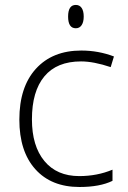

<svg xmlns="http://www.w3.org/2000/svg" viewBox="-20 -745 515 775"><path d="M254.9 -678.2Q254.9 -725.1 286.1 -725.1Q301.3 -725.1 309.6 -712.9Q317.9 -700.7 317.9 -678.2Q317.9 -656.2 309.6 -643.6Q301.3 -630.9 286.1 -630.9Q254.9 -630.9 254.9 -678.2ZM300.8 9.8Q187 9.8 122.6 -62Q58.1 -133.8 58.1 -262.2Q58.1 -394 125 -467.5Q191.9 -541 308.1 -541Q377 -541 439.9 -517.1L426.8 -474.1Q357.9 -497.1 307.1 -497.1Q209.5 -497.1 159.2 -436.8Q108.9 -376.5 108.9 -263.2Q108.9 -155.8 159.2 -95Q209.5 -34.2 299.8 -34.2Q372.1 -34.2 434.1 -60.1V-15.1Q383.3 9.8 300.8 9.8Z"/></svg>

Font: Zoram GWebM Light
Style: Regular
Weight: 300
Foundry: Ascender Corporation
Version: Version 1.000